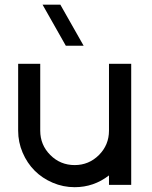

<svg xmlns="http://www.w3.org/2000/svg" viewBox="-20 -776 636 806"><path d="M331.1 -584H256.3L158.7 -756.3H233.4ZM56.2 -227.5V-508.3H148.9V-227.5Q148.9 -167.5 191.2 -125.2Q233.4 -83 293.5 -83Q353 -83 395.3 -125.2Q437.5 -167.5 437.5 -227.5V-508.3H530.8V0H437.5V-39.6Q373.5 9.8 293.5 9.8Q245.1 9.8 201.2 -9Q157.2 -27.8 125.5 -59.6Q93.8 -91.3 75 -135.3Q56.2 -179.2 56.2 -227.5Z"/></svg>

Font: Basically A Sans Serif Medium
Style: Regular
Weight: 500
Designer: Hyung-Suk Kim
Foundry: Mental Design
Version: 1.000